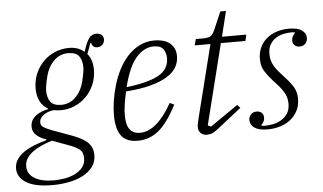

<svg xmlns="http://www.w3.org/2000/svg" viewBox="-112 -742 1756 1045"><g transform="rotate(-5 766.0 -219.0)"><path d="M134 212Q39 212 -8.5 182.5Q-56 153 -56 105Q-56 76 -40 53.5Q-24 31 1.5 14.5Q27 -2 58.5 -14Q90 -26 120 -34L122 -39L116 -41Q87 -51 67.5 -69Q48 -87 48 -114Q48 -135 57 -150Q66 -165 80.5 -175.5Q95 -186 112 -192.5Q129 -199 145 -202L146 -205Q117 -221 102.5 -250.5Q88 -280 88 -319Q88 -363 104 -400.5Q120 -438 147 -465.5Q174 -493 210.5 -508.5Q247 -524 289 -524Q339 -524 371 -495L380 -521Q391 -552 404.5 -570Q418 -588 444 -588Q462 -588 472 -578.5Q482 -569 482 -554Q482 -537 470.5 -525.5Q459 -514 442 -514Q416 -514 411 -541H407L385 -482Q413 -450 413 -394Q413 -351 397 -313.5Q381 -276 354 -248.5Q327 -221 290.5 -205.5Q254 -190 213 -190Q193 -190 177 -194Q166 -193 152 -189Q138 -185 126 -177.5Q114 -170 105.5 -159Q97 -148 97 -133Q97 -117 111 -107.5Q125 -98 156 -86L263 -47Q289 -37 309.5 -26.5Q330 -16 344.5 -3Q359 10 367 27.5Q375 45 375 68Q375 107 354 134Q333 161 299 178.5Q265 196 221.5 204Q178 212 134 212ZM220 -219Q266 -219 298.5 -251.5Q331 -284 344 -335Q352 -369 354.5 -385.5Q357 -402 357 -410Q357 -451 340 -473.5Q323 -496 281 -496Q235 -496 202.5 -463.5Q170 -431 157 -380Q149 -346 146.5 -329.5Q144 -313 144 -305Q144 -264 161 -241.5Q178 -219 220 -219ZM143 187Q170 187 201 182Q232 177 258 164.5Q284 152 301 131.5Q318 111 318 80Q318 47 297 31.5Q276 16 242 4L152 -29Q122 -20 94.5 -8Q67 4 46 19.5Q25 35 12.5 54.5Q0 74 0 98Q0 140 38.5 163.5Q77 187 143 187Z M618 12Q555 12 527.5 -25.5Q500 -63 500 -138Q500 -174 506.5 -217Q513 -260 526 -303Q539 -346 559.5 -386Q580 -426 608.5 -456.5Q637 -487 673.5 -505.5Q710 -524 755 -524Q775 -524 795.5 -519.5Q816 -515 832.5 -504Q849 -493 859.5 -474.5Q870 -456 870 -428Q870 -397 855 -369.5Q840 -342 805.5 -320Q771 -298 715 -282.5Q659 -267 577 -261Q570 -230 564.5 -196.5Q559 -163 559 -132Q559 -110 562.5 -91.5Q566 -73 574.5 -59.5Q583 -46 597.5 -38Q612 -30 634 -30Q680 -30 724.5 -68.5Q769 -107 808 -178L832 -167Q783 -71 732.5 -29.5Q682 12 618 12ZM582 -284Q697 -297 756 -328.5Q815 -360 815 -423Q815 -450 800.5 -471Q786 -492 748 -492Q696 -492 653 -444Q610 -396 582 -284Z M995 12Q974 12 961.5 -0.5Q949 -13 949 -33Q949 -41 951 -51.5Q953 -62 955 -71L1057 -478H971L980 -512H1021Q1048 -512 1061 -520.5Q1074 -529 1084 -552L1126 -650H1157L1123 -512H1256L1248 -478H1114L1004 -38L1021 -30L1173 -135L1189 -118L1080 -32Q1062 -18 1050 -9Q1038 0 1029 4.5Q1020 9 1012 10.5Q1004 12 995 12Z M1327 12Q1279 12 1255.5 -4.5Q1232 -21 1232 -47Q1232 -64 1243.5 -77Q1255 -90 1275 -90Q1292 -90 1302.5 -80.5Q1313 -71 1313 -53Q1313 -31 1295 -16L1296 -11Q1300 -9 1312 -9Q1333 -9 1357.5 -13.5Q1382 -18 1403 -30.5Q1424 -43 1438 -64Q1452 -85 1452 -118Q1452 -138 1447 -154Q1442 -170 1432.5 -185Q1423 -200 1409 -216.5Q1395 -233 1376 -253Q1351 -281 1334.5 -307.5Q1318 -334 1318 -374Q1318 -408 1331 -436Q1344 -464 1367 -483.5Q1390 -503 1421.5 -513.5Q1453 -524 1489 -524Q1537 -524 1560 -507.5Q1583 -491 1583 -466Q1583 -448 1571.5 -435Q1560 -422 1540 -422Q1523 -422 1512.5 -432Q1502 -442 1502 -459Q1502 -470 1507 -480Q1512 -490 1520 -496L1518 -502Q1515 -503 1504 -503Q1483 -503 1460 -498.5Q1437 -494 1417.5 -482Q1398 -470 1385 -449Q1372 -428 1372 -395Q1372 -375 1377 -358.5Q1382 -342 1391.5 -326.5Q1401 -311 1415 -295Q1429 -279 1448 -258Q1474 -230 1490 -203.5Q1506 -177 1506 -139Q1506 -104 1492 -76Q1478 -48 1454 -28.5Q1430 -9 1397 1.5Q1364 12 1327 12Z"/></g></svg>

Font: IBM Plex Serif Light
Style: Italic
Weight: 300
Italic angle: -14°
Designer: Mike Abbink, Paul van der Laan, Pieter van Rosmalen
Foundry: Bold Monday
Version: Version 3.001